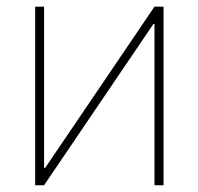

<svg xmlns="http://www.w3.org/2000/svg" viewBox="-20 -548 587 568"><path d="M463.9 -528.3V0H437V-476.6L434.1 -477.5L110.4 0H84V-528.3H110.4V-51.8L113.3 -50.8L437 -528.3Z"/></svg>

Font: Roboto-Thin
Style: Regular
Weight: 250
Designer: Google
Version: Version 1.100141; 2013; ttfautohint (v0.94.14-c901) -l 8 -r 